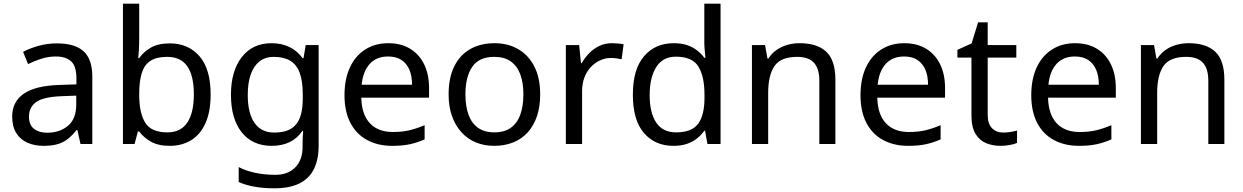

<svg xmlns="http://www.w3.org/2000/svg" viewBox="-20 -780 6733 1040"><path d="M288 -545Q386 -545 433 -502Q480 -459 480 -365V0H416L399 -76H395Q372 -47 347.5 -27.5Q323 -8 291.5 1Q260 10 215 10Q167 10 128.5 -7Q90 -24 68 -59.5Q46 -95 46 -149Q46 -229 109 -272.5Q172 -316 303 -320L394 -323V-355Q394 -422 365 -448Q336 -474 283 -474Q241 -474 203 -461.5Q165 -449 132 -433L105 -499Q140 -518 188 -531.5Q236 -545 288 -545ZM314 -259Q214 -255 175.5 -227Q137 -199 137 -148Q137 -103 164.5 -82Q192 -61 235 -61Q303 -61 348 -98.5Q393 -136 393 -214V-262Z M734 -575Q734 -541 732.5 -511.5Q731 -482 729 -465H734Q757 -499 797 -522Q837 -545 900 -545Q1000 -545 1060.5 -475.5Q1121 -406 1121 -268Q1121 -176 1093.5 -114Q1066 -52 1016 -21Q966 10 900 10Q837 10 797 -13Q757 -36 734 -68H727L709 0H646V-760H734ZM885 -472Q828 -472 795 -450.5Q762 -429 748 -384.5Q734 -340 734 -271V-267Q734 -168 766.5 -115.5Q799 -63 887 -63Q959 -63 994.5 -116Q1030 -169 1030 -269Q1030 -370 994.5 -421Q959 -472 885 -472Z M1451 -546Q1504 -546 1546.5 -526Q1589 -506 1619 -465H1624L1636 -536H1706V9Q1706 85 1680 136.5Q1654 188 1601 214Q1548 240 1466 240Q1408 240 1359.5 231.5Q1311 223 1273 206V125Q1311 145 1362 156Q1413 167 1471 167Q1540 167 1579.5 126.5Q1619 86 1619 16V-5Q1619 -17 1620 -39.5Q1621 -62 1622 -71H1618Q1590 -30 1548.5 -10Q1507 10 1452 10Q1348 10 1289.5 -63Q1231 -136 1231 -267Q1231 -395 1289.5 -470.5Q1348 -546 1451 -546ZM1463 -472Q1418 -472 1386.5 -448Q1355 -424 1338.5 -378Q1322 -332 1322 -266Q1322 -167 1358.5 -114.5Q1395 -62 1465 -62Q1506 -62 1535 -72.5Q1564 -83 1583 -105.5Q1602 -128 1611 -163Q1620 -198 1620 -246V-267Q1620 -340 1603.5 -385Q1587 -430 1552 -451Q1517 -472 1463 -472Z M2083 -546Q2152 -546 2201.5 -516Q2251 -486 2277.5 -431.5Q2304 -377 2304 -304V-251H1937Q1939 -160 1983.5 -112.5Q2028 -65 2108 -65Q2159 -65 2198.5 -74.5Q2238 -84 2280 -102V-25Q2239 -7 2199 1.5Q2159 10 2104 10Q2028 10 1969.5 -21Q1911 -52 1878.5 -113.5Q1846 -175 1846 -264Q1846 -352 1875.5 -415Q1905 -478 1958.5 -512Q2012 -546 2083 -546ZM2082 -474Q2019 -474 1982.5 -433.5Q1946 -393 1939 -321H2212Q2212 -367 2198 -401Q2184 -435 2155.5 -454.5Q2127 -474 2082 -474Z M2906 -269Q2906 -202 2888.5 -150.5Q2871 -99 2838.5 -63Q2806 -27 2759.5 -8.5Q2713 10 2656 10Q2603 10 2558 -8.5Q2513 -27 2480 -63Q2447 -99 2428.5 -150.5Q2410 -202 2410 -269Q2410 -358 2440 -419.5Q2470 -481 2526 -513.5Q2582 -546 2659 -546Q2732 -546 2787.5 -513.5Q2843 -481 2874.5 -419.5Q2906 -358 2906 -269ZM2501 -269Q2501 -206 2517.5 -159.5Q2534 -113 2569 -88Q2604 -63 2658 -63Q2712 -63 2747 -88Q2782 -113 2798.5 -159.5Q2815 -206 2815 -269Q2815 -333 2798 -378Q2781 -423 2746.5 -447.5Q2712 -472 2657 -472Q2575 -472 2538 -418Q2501 -364 2501 -269Z M3295 -546Q3310 -546 3327.5 -544.5Q3345 -543 3358 -540L3347 -459Q3334 -462 3318.5 -464Q3303 -466 3289 -466Q3258 -466 3230 -453Q3202 -440 3180 -416.5Q3158 -393 3145.5 -360Q3133 -327 3133 -286V0H3045V-536H3117L3127 -438H3131Q3148 -468 3172 -492.5Q3196 -517 3227 -531.5Q3258 -546 3295 -546Z M3628 10Q3528 10 3468 -59.5Q3408 -129 3408 -267Q3408 -405 3468.5 -475.5Q3529 -546 3629 -546Q3671 -546 3702 -535.5Q3733 -525 3756 -507Q3779 -489 3795 -467H3801Q3800 -480 3797.5 -505.5Q3795 -531 3795 -546V-760H3883V0H3812L3799 -72H3795Q3779 -49 3756 -30.5Q3733 -12 3701.5 -1Q3670 10 3628 10ZM3642 -63Q3727 -63 3761.5 -109.5Q3796 -156 3796 -250V-266Q3796 -366 3763 -419.5Q3730 -473 3641 -473Q3570 -473 3534.5 -416.5Q3499 -360 3499 -265Q3499 -169 3534.5 -116Q3570 -63 3642 -63Z M4311 -546Q4407 -546 4456 -499.5Q4505 -453 4505 -349V0H4418V-343Q4418 -408 4389 -440Q4360 -472 4298 -472Q4209 -472 4175 -422Q4141 -372 4141 -278V0H4053V-536H4124L4137 -463H4142Q4160 -491 4186.5 -509.5Q4213 -528 4245 -537Q4277 -546 4311 -546Z M4878 -546Q4947 -546 4996.5 -516Q5046 -486 5072.5 -431.5Q5099 -377 5099 -304V-251H4732Q4734 -160 4778.5 -112.5Q4823 -65 4903 -65Q4954 -65 4993.5 -74.5Q5033 -84 5075 -102V-25Q5034 -7 4994 1.5Q4954 10 4899 10Q4823 10 4764.5 -21Q4706 -52 4673.5 -113.5Q4641 -175 4641 -264Q4641 -352 4670.5 -415Q4700 -478 4753.5 -512Q4807 -546 4878 -546ZM4877 -474Q4814 -474 4777.5 -433.5Q4741 -393 4734 -321H5007Q5007 -367 4993 -401Q4979 -435 4950.5 -454.5Q4922 -474 4877 -474Z M5414 -62Q5434 -62 5455 -65.5Q5476 -69 5489 -73V-6Q5475 1 5449 5.5Q5423 10 5399 10Q5357 10 5321.5 -4.5Q5286 -19 5264 -55Q5242 -91 5242 -156V-468H5166V-510L5243 -545L5278 -659H5330V-536H5485V-468H5330V-158Q5330 -109 5353.5 -85.5Q5377 -62 5414 -62Z M5803 -546Q5872 -546 5921.5 -516Q5971 -486 5997.5 -431.5Q6024 -377 6024 -304V-251H5657Q5659 -160 5703.5 -112.5Q5748 -65 5828 -65Q5879 -65 5918.5 -74.5Q5958 -84 6000 -102V-25Q5959 -7 5919 1.5Q5879 10 5824 10Q5748 10 5689.5 -21Q5631 -52 5598.5 -113.5Q5566 -175 5566 -264Q5566 -352 5595.5 -415Q5625 -478 5678.5 -512Q5732 -546 5803 -546ZM5802 -474Q5739 -474 5702.5 -433.5Q5666 -393 5659 -321H5932Q5932 -367 5918 -401Q5904 -435 5875.5 -454.5Q5847 -474 5802 -474Z M6418 -546Q6514 -546 6563 -499.5Q6612 -453 6612 -349V0H6525V-343Q6525 -408 6496 -440Q6467 -472 6405 -472Q6316 -472 6282 -422Q6248 -372 6248 -278V0H6160V-536H6231L6244 -463H6249Q6267 -491 6293.5 -509.5Q6320 -528 6352 -537Q6384 -546 6418 -546Z"/></svg>

Font: lguzrati85
Style: Book
Weight: 400
Designer: Jelle Bosma - Monotype Design Team, Universal Thirst
Foundry: Monotype Imaging Inc.
Version: Version 2.106